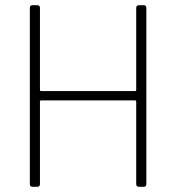

<svg xmlns="http://www.w3.org/2000/svg" viewBox="-20 -720 679 740"><path d="M505 -690V-373C505 -371 503 -369 501 -369H138C136 -369 134 -371 134 -373V-690C134 -696 130 -700 124 -700H105C99 -700 95 -696 95 -690V-10C95 -4 99 0 105 0H124C130 0 134 -4 134 -10V-329C134 -331 136 -333 138 -333H501C503 -333 505 -331 505 -329V-10C505 -4 509 0 515 0H534C540 0 544 -4 544 -10V-690C544 -696 540 -700 534 -700H515C509 -700 505 -696 505 -690Z"/></svg>

Font: Barlow ExtraLight
Style: Regular
Weight: 275
Designer: Jeremy Tribby
Foundry: Tribby Type
Version: Version 1.422;hotconv 1.0.109;makeotfexe 2.5.65596